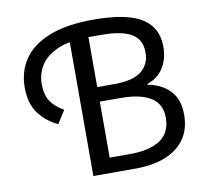

<svg xmlns="http://www.w3.org/2000/svg" viewBox="-76 -751 895 833"><g transform="rotate(-10 372.0 -334.0)"><path d="M269.6 0V-626.9H353.1V-377H427.6Q511.3 -377 548.4 -407Q585.5 -437.1 585.5 -488.5Q585.5 -547 542.1 -572Q498.7 -597.1 413.7 -597.1H353.8Q272.2 -597.1 219.8 -575.1Q167.5 -553.1 142.8 -515.6Q118.1 -478.1 118.1 -431.3Q118.1 -384.2 137.3 -355.4Q156.5 -326.6 194.8 -305L158.9 -247.9Q105.9 -273 74.4 -316.4Q42.8 -359.9 42.8 -429.1Q42.8 -498.8 78.7 -552.7Q114.6 -606.6 191.2 -637.5Q267.7 -668.3 388.2 -668.3Q481.1 -668.3 542.7 -650.8Q604.4 -633.3 635.2 -595.8Q666 -558.2 666 -499.4Q666 -447 641.4 -407.5Q616.7 -368.1 570.1 -353.1V-349.1Q631.4 -338 667.5 -299.7Q703.6 -261.4 703.6 -194.9Q703.6 -129.4 672.2 -86Q640.7 -42.6 585.3 -21.3Q529.8 0 456.7 0ZM353.1 -66.3H444.7Q529.2 -66.3 576.1 -97.5Q623.1 -128.8 623.1 -195.2Q623.1 -255.8 577.1 -284.4Q531.1 -313 444.7 -313H353.1Z"/></g></svg>

Font: Source Sans 3 VF
Style: Regular
Weight: 200
Designer: Paul D. Hunt
Foundry: Adobe
Version: Version 3.046;hotconv 1.0.118;makeotfexe 2.5.65603